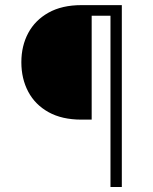

<svg xmlns="http://www.w3.org/2000/svg" viewBox="-20 -748 612 768"><path d="M462.9 -685.1H346.7V-269.5H305.7Q228 -269.5 174.3 -299.3Q120.6 -329.1 93 -381.1Q65.4 -433.1 65.4 -499Q65.4 -564.5 93 -616Q120.6 -667.5 174.3 -697.5Q228 -727.5 305.7 -727.5H462.9ZM421.9 0V-727.5H467.3V0Z"/></svg>

Font: Inter ExtraLight
Style: Regular
Weight: 250
Designer: Rasmus Andersson
Foundry: rsms
Version: Version 4.001;git-66647c0bb